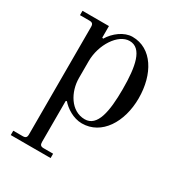

<svg xmlns="http://www.w3.org/2000/svg" viewBox="-167 -578 852 918"><g transform="rotate(30 259.0 -119.0)"><path d="M174 -169V-262C174 -354 233 -444 296 -444C365 -444 382 -352 382 -228C382 -104 365 -12 296 -12C219 -12 174 -94 174 -169ZM28 206V230H248V206H196C180 206 174 200 174 184V-42L179 -45C202 -18 246 12 294 12C402 12 470 -96 470 -228C470 -360 406 -468 298 -468C252 -468 205 -432 180 -390L174 -392V-456H28V-432H80C96 -432 102 -426 102 -410V184C102 200 96 206 80 206Z"/></g></svg>

Font: Old Standard
Style: Regular
Weight: 400
Designer: Alexey Kryukov <alexios@thessalonica.org.ru>
Version: Version 2.0